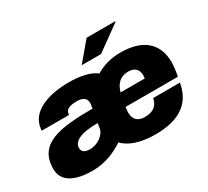

<svg xmlns="http://www.w3.org/2000/svg" viewBox="-144 -955 1296 1197"><g transform="rotate(-30 504.0 -356.5)"><path d="M480 -592H619L798 -721L797 -725H592ZM212 12C306 12 381 -24 437 -61C484 -12 564 12 664 12C849 12 935 -66 956 -192H763C756 -149 727 -115 663 -115C607 -115 583 -143 583 -192C583 -204 585 -216 587 -230H963C971 -268 975 -303 975 -329C975 -465 887 -540 729 -540C661 -540 602 -524 550 -492C506 -527 432 -540 357 -540C211 -540 74 -495 61 -376C60 -372 60 -368 60 -363H256L258 -374C264 -409 308 -413 345 -413C381 -413 408 -397 408 -364C408 -359 408 -355 407 -350L403 -324C163 -324 3 -299 3 -120C3 -27 88 12 212 12ZM605 -324C620 -379 653 -413 711 -413C757 -413 781 -388 781 -345C781 -339 780 -332 779 -324ZM265 -112C234 -112 207 -121 207 -153C207 -198 258 -230 386 -230L380 -194C373 -150 316 -112 265 -112Z"/></g></svg>

Font: Archivo Black
Style: Italic
Weight: 900
Italic angle: -10°
Designer: Hector Gatti
Foundry: Omnibus-Type
Version: Version 2.001